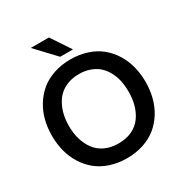

<svg xmlns="http://www.w3.org/2000/svg" viewBox="-210 -1083 1192 1253"><g transform="rotate(-30 386.0 -457.0)"><path d="M511.7 -7.1Q454.1 12.2 386.2 12.2Q318.4 12.2 260.7 -7.1Q203.1 -26.4 161.6 -60.5Q120.1 -94.7 90.8 -141.6Q61.5 -188.5 47.4 -243.7Q33.2 -298.8 33.2 -359.9Q33.2 -420.9 47.4 -476.1Q61.5 -531.2 90.8 -578.1Q120.1 -625 161.6 -659.2Q203.1 -693.4 260.7 -712.6Q318.4 -731.9 386.2 -731.9Q454.1 -731.9 511.7 -712.6Q569.3 -693.4 610.8 -659.2Q652.3 -625 681.4 -578.1Q710.4 -531.2 724.6 -476.1Q738.8 -420.9 738.8 -359.9Q738.8 -298.8 724.6 -243.7Q710.4 -188.5 681.4 -141.6Q652.3 -94.7 610.8 -60.5Q569.3 -26.4 511.7 -7.1ZM386.2 -99.1Q443.4 -99.1 487.3 -119.6Q531.2 -140.1 557.9 -176.5Q584.5 -212.9 597.7 -259Q610.8 -305.2 610.8 -359.9Q610.8 -403.3 602.8 -441.7Q594.7 -480 576.9 -513.2Q559.1 -546.4 533.2 -570.1Q507.3 -593.8 469.7 -607.4Q432.1 -621.1 386.2 -621.1Q329.6 -621.1 285.6 -600.3Q241.7 -579.6 215.1 -543.5Q188.5 -507.3 174.8 -460.9Q161.1 -414.6 161.1 -359.9Q161.1 -305.2 174.8 -258.8Q188.5 -212.4 215.1 -176.3Q241.7 -140.1 285.6 -119.6Q329.6 -99.1 386.2 -99.1ZM200.2 -925.8H336.9L434.1 -779.8H337.9Z"/></g></svg>

Font: Aspekta 550
Style: Regular
Weight: 550
Designer: Ivo Dolenc
Version: Version 2.000